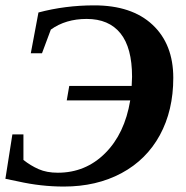

<svg xmlns="http://www.w3.org/2000/svg" viewBox="-20 -682 691 712"><path d="M329.6 -662.1Q468.8 -662.1 545.7 -590.1Q622.6 -518.1 622.6 -393.1Q622.6 -272.5 572.8 -180.9Q522.9 -89.4 430.4 -39.8Q337.9 9.8 216.8 9.8Q131.8 9.8 46.9 -9.3L0 -19L25.9 -183.6H66.9V-88.9Q93.3 -67.9 123.3 -54.7Q153.3 -41.5 194.3 -41.5Q297.4 -41.5 369.9 -113.8Q442.4 -186 462.9 -309.6H227.5L236.8 -363.3H468.3L469.7 -397.5Q469.7 -504.9 426.8 -558.3Q383.8 -611.8 301.3 -611.8Q223.6 -611.8 168.5 -572.3L135.7 -484.4H94.2L122.6 -635.7Q221.7 -662.1 329.6 -662.1Z"/></svg>

Font: Liberation Serif
Style: Bold Italic
Weight: 700
Italic angle: -16.333°
Designer: Steve Matteson
Foundry: Ascender Corporation
Version: Version 2.1.5